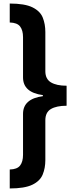

<svg xmlns="http://www.w3.org/2000/svg" viewBox="-20 -820 421 1084"><path d="M35 -800Q120 -800 163.5 -778.5Q207 -757 221.5 -720.5Q236 -684 236 -639V-418Q236 -374 267.5 -355Q299 -336 356 -336V-223Q299 -223 267.5 -204.5Q236 -186 236 -141V84Q236 129 221 165.5Q206 202 162.5 223Q119 244 35 244V137Q77 136 93.5 114.5Q110 93 110 54V-177Q110 -262 222 -277V-283Q110 -298 110 -383V-610Q110 -649 93.5 -670.5Q77 -692 35 -693Z"/></svg>

Font: Noto Sans Malayalam Condensed
Style: Bold
Weight: 700
Width: 3
Designer: Jelle Bosma - Monotype Design Team
Foundry: Monotype Imaging Inc.
Version: Version 2.104; ttfautohint (v1.8.4.7-5d5b)